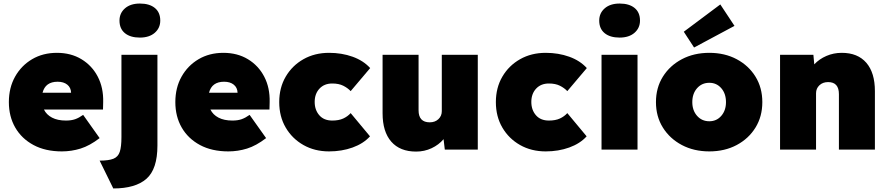

<svg xmlns="http://www.w3.org/2000/svg" viewBox="-20 -844 5015 1083"><path d="M329 10Q236 10 169 -26Q102 -62 66 -124.5Q30 -187 30 -268Q30 -349 65 -411.5Q100 -474 161 -510Q222 -546 301 -546Q380 -546 439.5 -510Q499 -474 531.5 -411.5Q564 -349 562 -268L561 -226H228Q242 -197 273.5 -180.5Q305 -164 352 -164Q382 -164 403.5 -171.5Q425 -179 449 -196L542 -65Q486 -22 434.5 -6Q383 10 329 10ZM305 -383Q236 -383 220 -321H381Q380 -350 359.5 -366.5Q339 -383 305 -383Z M769 -632Q715 -632 684.5 -657Q654 -682 654 -728Q654 -770 685 -797Q716 -824 769 -824Q823 -824 853.5 -799Q884 -774 884 -728Q884 -686 853 -659Q822 -632 769 -632ZM619 219 542 62Q593 62 619.5 51.5Q646 41 655.5 12.5Q665 -16 665 -71V-535H868V-23Q868 110 806 164.5Q744 219 619 219Z M1268 10Q1175 10 1108 -26Q1041 -62 1005 -124.5Q969 -187 969 -268Q969 -349 1004 -411.5Q1039 -474 1100 -510Q1161 -546 1240 -546Q1319 -546 1378.5 -510Q1438 -474 1470.5 -411.5Q1503 -349 1501 -268L1500 -226H1167Q1181 -197 1212.5 -180.5Q1244 -164 1291 -164Q1321 -164 1342.5 -171.5Q1364 -179 1388 -196L1481 -65Q1425 -22 1373.5 -6Q1322 10 1268 10ZM1244 -383Q1175 -383 1159 -321H1320Q1319 -350 1298.5 -366.5Q1278 -383 1244 -383Z M1836 10Q1755 10 1691.5 -26Q1628 -62 1591.5 -124.5Q1555 -187 1555 -268Q1555 -349 1591.5 -411.5Q1628 -474 1691.5 -510Q1755 -546 1836 -546Q1908 -546 1969 -524Q2030 -502 2068 -460L1958 -330Q1941 -348 1916 -360.5Q1891 -373 1854 -373Q1809 -373 1782 -344Q1755 -315 1755 -269Q1755 -224 1781 -194Q1807 -164 1854 -164Q1891 -164 1916 -175.5Q1941 -187 1958 -206L2067 -75Q2030 -34 1969 -12Q1908 10 1836 10Z M2327 11Q2236 11 2187 -45Q2138 -101 2138 -205V-535H2341V-222Q2341 -154 2404 -154Q2434 -154 2453 -172Q2472 -190 2472 -217V-535H2675V0H2489L2482 -59Q2455 -27 2414.5 -8Q2374 11 2327 11Z M3058 10Q2977 10 2913.5 -26Q2850 -62 2813.5 -124.5Q2777 -187 2777 -268Q2777 -349 2813.5 -411.5Q2850 -474 2913.5 -510Q2977 -546 3058 -546Q3130 -546 3191 -524Q3252 -502 3290 -460L3180 -330Q3163 -348 3138 -360.5Q3113 -373 3076 -373Q3031 -373 3004 -344Q2977 -315 2977 -269Q2977 -224 3003 -194Q3029 -164 3076 -164Q3113 -164 3138 -175.5Q3163 -187 3180 -206L3289 -75Q3252 -34 3191 -12Q3130 10 3058 10Z M3475 -632Q3421 -632 3390.5 -657Q3360 -682 3360 -728Q3360 -770 3391 -797Q3422 -824 3475 -824Q3529 -824 3559.5 -799Q3590 -774 3590 -728Q3590 -686 3559 -659Q3528 -632 3475 -632ZM3373 0V-535H3576V0Z M3981 10Q3894 10 3826 -26Q3758 -62 3719 -124.5Q3680 -187 3680 -268Q3680 -349 3719 -411.5Q3758 -474 3826 -510Q3894 -546 3981 -546Q4068 -546 4135.5 -510Q4203 -474 4241.5 -411.5Q4280 -349 4280 -268Q4280 -187 4241.5 -124.5Q4203 -62 4135.5 -26Q4068 10 3981 10ZM3981 -160Q4022 -160 4048.5 -190.5Q4075 -221 4075 -268Q4075 -316 4048.5 -346.5Q4022 -377 3981 -377Q3939 -377 3912 -346.5Q3885 -316 3885 -268Q3885 -221 3912 -190.5Q3939 -160 3981 -160ZM3895 -576 3837 -665 4043 -819 4123 -698Z M4380 0V-535H4568L4573 -481Q4601 -511 4641.5 -528.5Q4682 -546 4728 -546Q4818 -546 4866.5 -490Q4915 -434 4915 -330V0H4712V-313Q4712 -381 4651 -381Q4621 -381 4602 -363Q4583 -345 4583 -318V0Z"/></svg>

Font: Lexend Black
Style: Regular
Weight: 900
Designer: Bonnie Shaver-Troup, Thomas Jockin
Foundry: Lexend
Version: Version 1.007; ttfautohint (v1.8.3)